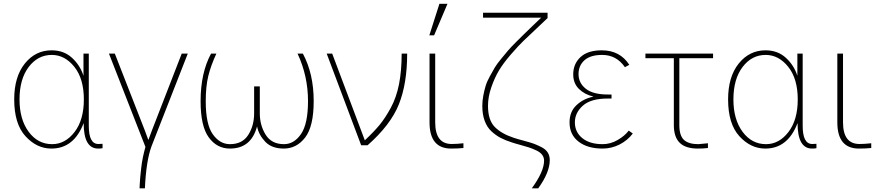

<svg xmlns="http://www.w3.org/2000/svg" viewBox="-20 -774 4699 1023"><path d="M55.7 -244.1Q55.7 -365.2 112.3 -435.5Q168.9 -505.9 254.9 -505.9Q320.3 -505.9 363.8 -465.8Q407.2 -425.8 424.8 -370.1V-488.3H453.1V-103.5Q453.1 -6.8 503.9 -6.8Q520.5 -6.8 526.4 -7.8V15.6Q518.6 17.6 502.9 17.6Q425.8 17.6 425.8 -118.2Q374 17.6 253.9 17.6Q175.8 17.6 115.7 -48.3Q55.7 -114.3 55.7 -244.1ZM84 -244.1Q84 -137.7 132.8 -71.8Q181.6 -5.9 257.8 -5.9Q327.1 -5.9 377 -70.3Q426.8 -134.8 426.8 -244.1Q426.8 -354.5 376 -418Q325.2 -481.4 255.9 -481.4Q181.6 -481.4 132.8 -417Q84 -352.5 84 -244.1Z M560.5 -488.3H591.8L752 -78.1Q766.6 -39.1 769.5 -30.3H771.5Q774.4 -40 780.8 -55.7Q787.1 -71.3 789.1 -78.1L948.2 -488.3H980.5L787.1 5.9Q758.8 83 752 229.5H723.6Q723.6 227.5 724.6 206.5Q725.6 185.5 727.5 167Q729.5 148.4 732.4 121.1Q735.4 93.8 741.2 64.9Q747.1 36.1 754.9 8.8Z M1048.8 -234.4Q1048.8 -385.7 1104.5 -488.3H1132.8Q1103.5 -424.8 1089.8 -369.1Q1076.2 -313.5 1076.2 -234.4Q1076.2 -111.3 1113.8 -58.6Q1151.4 -5.9 1205.1 -5.9Q1271.5 -5.9 1302.7 -55.2Q1334 -104.5 1334 -169.9V-313.5H1364.3V-169.9Q1364.3 -106.4 1395.5 -56.2Q1426.8 -5.9 1493.2 -5.9Q1546.9 -5.9 1584 -60.1Q1621.1 -114.3 1621.1 -235.4Q1621.1 -369.1 1565.4 -488.3H1593.8Q1651.4 -380.9 1651.4 -235.4Q1651.4 -100.6 1606 -41.5Q1560.5 17.6 1492.2 17.6Q1427.7 17.6 1393.1 -19Q1358.4 -55.7 1349.6 -100.6Q1318.4 17.6 1205.1 17.6Q1135.7 17.6 1092.3 -42Q1048.8 -101.6 1048.8 -234.4Z M1720.7 -488.3H1750L1923.8 -26.4Q1971.7 -71.3 2002 -107.9Q2032.2 -144.5 2062 -199.2Q2091.8 -253.9 2106 -325.2Q2120.1 -396.5 2120.1 -488.3H2149.4Q2149.4 -329.1 2105.5 -218.8Q2061.5 -108.4 1938.5 0H1904.3Z M2268.6 -122.1V-488.3H2298.8V-122.1Q2298.8 -6.8 2386.7 -6.8Q2414.1 -6.8 2449.2 -10.7V14.6Q2419.9 17.6 2383.8 17.6Q2268.6 17.6 2268.6 -122.1ZM2267.6 -585.9 2321.3 -753.9H2364.3L2293 -585.9Z M2549.8 -210Q2549.8 -237.3 2555.2 -265.1Q2560.5 -293 2567.4 -315.9Q2574.2 -338.9 2589.8 -367.2Q2605.5 -395.5 2616.2 -414.1Q2627 -432.6 2650.9 -461.4Q2674.8 -490.2 2687.5 -505.4Q2700.2 -520.5 2730.5 -550.8Q2760.7 -581.1 2772.9 -592.8Q2785.2 -604.5 2818.8 -637.2Q2852.5 -669.9 2863.3 -679.7H2553.7V-706.1H2897.5V-677.7Q2883.8 -664.1 2839.8 -623Q2795.9 -582 2768.6 -555.7Q2741.2 -529.3 2701.2 -482.9Q2661.1 -436.5 2638.2 -397.9Q2615.2 -359.4 2597.7 -308.6Q2580.1 -257.8 2580.1 -210Q2580.1 -134.8 2615.7 -98.1Q2651.4 -61.5 2716.8 -40Q2733.4 -34.2 2768.6 -24.9Q2803.7 -15.6 2822.8 -8.8Q2841.8 -2 2864.7 9.8Q2887.7 21.5 2898.4 38.6Q2909.2 55.7 2909.2 79.1Q2909.2 144.5 2847.7 229.5H2813.5Q2878.9 139.6 2878.9 82Q2878.9 64.5 2868.7 50.8Q2858.4 37.1 2837.4 27.3Q2816.4 17.6 2798.8 11.7Q2781.2 5.9 2750.5 -2.4Q2719.7 -10.7 2706.1 -15.6Q2671.9 -26.4 2647 -39.6Q2622.1 -52.7 2598.6 -74.2Q2575.2 -95.7 2562.5 -129.9Q2549.8 -164.1 2549.8 -210Z M3014.6 -122.1Q3014.6 -178.7 3051.3 -213.4Q3087.9 -248 3140.6 -258.8V-259.8Q3094.7 -270.5 3064.5 -300.3Q3034.2 -330.1 3034.2 -377.9Q3034.2 -433.6 3072.8 -469.7Q3111.3 -505.9 3186.5 -505.9Q3283.2 -505.9 3333 -428.7L3309.6 -416Q3264.6 -481.4 3188.5 -481.4Q3126 -481.4 3094.2 -453.1Q3062.5 -424.8 3062.5 -378.9Q3062.5 -332 3101.1 -301.3Q3139.6 -270.5 3217.8 -270.5H3238.3V-249H3217.8Q3127.9 -249 3085.4 -210.9Q3043 -172.9 3043 -122.1Q3043 -70.3 3082.5 -38.1Q3122.1 -5.9 3190.4 -5.9Q3232.4 -5.9 3270.5 -27.8Q3308.6 -49.8 3330.1 -78.1L3351.6 -62.5Q3323.2 -25.4 3280.8 -3.9Q3238.3 17.6 3190.4 17.6Q3110.4 17.6 3062.5 -19.5Q3014.6 -56.6 3014.6 -122.1Z M3418.9 -463.9V-488.3H3779.3V-463.9H3599.6V-107.4Q3599.6 -51.8 3624 -28.8Q3648.4 -5.9 3701.2 -5.9Q3708 -5.9 3752 -10.7V14.6Q3727.5 17.6 3698.2 17.6Q3632.8 17.6 3601.6 -13.2Q3570.3 -43.9 3570.3 -107.4V-463.9Z M3859.4 -244.1Q3859.4 -365.2 3916 -435.5Q3972.7 -505.9 4058.6 -505.9Q4124 -505.9 4167.5 -465.8Q4210.9 -425.8 4228.5 -370.1V-488.3H4256.8V-103.5Q4256.8 -6.8 4307.6 -6.8Q4324.2 -6.8 4330.1 -7.8V15.6Q4322.3 17.6 4306.6 17.6Q4229.5 17.6 4229.5 -118.2Q4177.7 17.6 4057.6 17.6Q3979.5 17.6 3919.4 -48.3Q3859.4 -114.3 3859.4 -244.1ZM3887.7 -244.1Q3887.7 -137.7 3936.5 -71.8Q3985.4 -5.9 4061.5 -5.9Q4130.9 -5.9 4180.7 -70.3Q4230.5 -134.8 4230.5 -244.1Q4230.5 -354.5 4179.7 -418Q4128.9 -481.4 4059.6 -481.4Q3985.4 -481.4 3936.5 -417Q3887.7 -352.5 3887.7 -244.1Z M4441.4 -122.1V-488.3H4471.7V-122.1Q4471.7 -6.8 4559.6 -6.8Q4586.9 -6.8 4622.1 -10.7V14.6Q4592.8 17.6 4556.6 17.6Q4441.4 17.6 4441.4 -122.1Z"/></svg>

Font: Gothic A1 Thin
Style: Regular
Weight: 250
Designer: HanYang I&C Co.,Ltd.
Foundry: HanYang I&C Co.,Ltd.
Version: Version 2.50